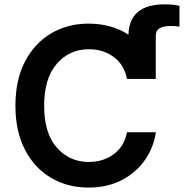

<svg xmlns="http://www.w3.org/2000/svg" viewBox="-20 -845 838 875"><path d="M383.3 9.8Q287.6 9.8 212.4 -34.7Q137.2 -79.1 93.8 -162.6Q50.3 -246.1 50.3 -363.3Q50.3 -481 94 -564.7Q137.7 -648.4 212.9 -692.9Q288.1 -737.3 383.3 -737.3Q488.3 -737.3 565.4 -687Q569.3 -825.2 730.5 -825.2Q771 -825.2 797.9 -818.4V-723.6Q776.9 -726.6 759.3 -726.6Q722.7 -726.6 706.3 -715.8Q689.9 -705.1 689.9 -681.2V-485.4H558.6Q546.4 -549.8 498.5 -585.2Q450.7 -620.6 385.3 -620.6Q295.9 -620.6 238.5 -554Q181.2 -487.3 181.2 -363.3Q181.2 -237.8 238.8 -172.4Q296.4 -106.9 384.8 -106.9Q450.2 -106.9 498.3 -142.3Q546.4 -177.7 558.6 -242.2H690.4Q680.2 -172.4 640.1 -115.2Q600.1 -58.1 534.7 -24.2Q469.2 9.8 383.3 9.8Z"/></svg>

Font: Inter-SemiBold
Style: Regular
Weight: 600
Designer: Rasmus Andersson
Foundry: rsms
Version: Version 4.000;git-a52131595